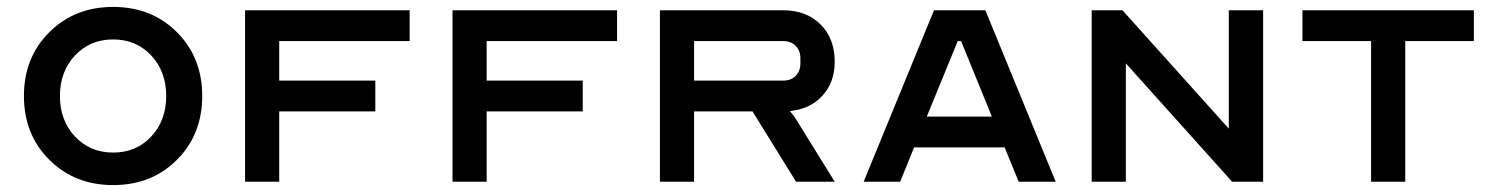

<svg xmlns="http://www.w3.org/2000/svg" viewBox="-20 -530 4358 560"><path d="M123.8 -64Q49.8 -137.7 49.8 -250Q49.8 -362.3 123.8 -436Q197.8 -509.8 310.1 -509.8Q422.4 -509.8 496.1 -436Q569.8 -362.3 569.8 -250Q569.8 -137.7 496.1 -64Q422.4 9.8 310.1 9.8Q197.8 9.8 123.8 -64ZM198.7 -368.2Q154.8 -321.3 154.8 -250Q154.8 -178.7 198.7 -131.8Q242.7 -85 310.1 -85Q377.4 -85 421.1 -131.8Q464.8 -178.7 464.8 -250Q464.8 -321.3 421.1 -368.2Q377.4 -415 310.1 -415Q242.7 -415 198.7 -368.2Z M694.8 -500H1174.8V-410.2H794.4V-294.9H1074.7V-205.1H794.4V0H694.8Z M1299.8 -500H1779.8V-410.2H1399.4V-294.9H1679.7V-205.1H1399.4V0H1299.8Z M2004.4 0H1904.8V-500H2264.6Q2332 -500 2373.3 -458.7Q2414.6 -417.5 2414.6 -350.1Q2414.6 -290 2378.9 -251Q2343.3 -211.9 2283.7 -206.1Q2296.4 -191.4 2301.8 -182.1L2414.6 0H2301.8L2174.8 -205.1H2004.4ZM2004.4 -410.2V-294.9H2264.6Q2287.1 -294.9 2300.8 -308.8Q2314.5 -322.8 2314.5 -345.2V-359.9Q2314.5 -382.3 2300.8 -396.2Q2287.1 -410.2 2264.6 -410.2Z M2605.5 0H2499L2704.1 -500H2854L3059.1 0H2951.2L2910.2 -100.1H2646ZM2773.4 -410.2 2683.1 -189.9H2873L2783.2 -410.2Z M3164.1 0V-500H3253.9L3564 -154.8V-500H3664.1V0H3573.7L3263.7 -345.2V0Z M3778.8 -500H4278.8V-410.2H4078.6V0H3979V-410.2H3778.8Z"/></svg>

Font: Optician Sans
Style: Regular
Weight: 400
Designer: Fábio Duarte Martins, Simen Schikulski
Version: Version 1.002